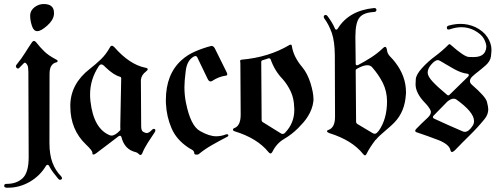

<svg xmlns="http://www.w3.org/2000/svg" viewBox="-72 -728 2425 930"><path d="M139.6 -708.5Q189.5 -708.5 189.5 -666Q189.5 -663.6 189.5 -661.1Q189.5 -658.7 189 -656.2Q186 -629.9 156.2 -603.5Q126.5 -577.1 108.9 -577.1H108.4Q90.8 -577.1 82.5 -603Q74.2 -629.4 74.2 -649.4V-649.9V-652.8V-653.3V-654.3V-656.2Q75.7 -678.2 96.2 -693.8Q116.2 -708.5 139.6 -708.5ZM65.4 -381.8Q64.5 -404.8 61.5 -410.6Q54.2 -424.3 48.3 -424.3Q45.4 -424.3 42.5 -420.9L22.9 -400.9Q19.5 -396 14.6 -396Q11.2 -396 8.1 -399.7Q4.9 -403.3 4.9 -406.7Q4.9 -412.1 10.7 -418Q32.7 -444.8 49.3 -471.7Q65.9 -498.5 84 -524.9Q88.4 -529.8 92.8 -529.8Q96.7 -529.8 102.1 -524.4Q111.8 -511.7 122.1 -500.5Q132.3 -489.3 142.1 -479.5Q161.1 -460.4 197.8 -440.9Q207 -437.5 207 -432.6Q207 -432.1 206.3 -429.2Q205.6 -426.3 200.2 -425.8Q186.5 -422.9 177.2 -409.9Q168 -397 168 -369.1L167.5 -43V-38.6V-38.1V-37.6V-36.6V-36.1V-35.6Q167.5 20.5 181.9 59.3Q196.3 98.1 224.1 126Q228.5 131.3 228.5 135.3Q228.5 138.7 225.1 140.9Q221.7 143.1 219.2 143.1Q213.9 143.1 209 136.7Q197.8 123 185.8 107.4Q173.8 91.8 165.5 75.2Q163.1 70.3 158.4 70.3Q153.8 70.3 151.4 74.2Q123 122.6 72.8 152.3Q22.5 181.2 -32.2 181.2H-32.7H-35.2H-35.6H-36.1H-37.1H-37.6H-38.1H-38.6H-39.1H-39.6Q-51.8 180.7 -51.8 171.9Q-51.8 162.6 -39.6 162.6Q8.8 162.6 38.1 134.8Q66.9 106.9 66.9 33.2Z M503.4 -68.8Q478.5 -49.8 448.7 -27.1Q418.9 -4.4 393.6 14.6Q385.7 20.5 380.9 20.5Q380.4 20.5 377.9 20Q375.5 19.5 375.5 14.2V13.2V12.7V12.2V11.7Q375.5 1.5 345.2 -27.3Q268.6 -99.6 268.6 -213.4V-217.3V-217.8V-218.8V-219.2V-220.2V-220.7V-221.2V-221.7Q271.5 -323.7 363.8 -395Q392.1 -417 416.7 -440.7Q441.4 -464.4 460.4 -498.5Q463.9 -506.3 470.2 -506.3Q475.1 -506.3 481.9 -499.5Q555.2 -416 630.4 -400.4Q643.6 -398.4 643.6 -392.6Q643.6 -388.7 635.3 -381.8Q612.8 -365.2 610.4 -340.8V-339.8L611.8 -116.7Q611.8 -93.8 622.6 -88.9Q633.3 -83.5 637.7 -83.5Q649.9 -83.5 663.6 -98.6Q668.9 -104 672.9 -104Q675.3 -104 678 -102.3Q680.7 -100.6 680.7 -96.7Q680.7 -93.3 677.7 -87.9Q660.2 -61.5 643.8 -36.4Q627.4 -11.2 616.2 16.6L615.7 17.1Q612.3 22.9 608.4 22.9Q604.5 22.9 599.1 17.1Q594.2 11.7 586.4 9.3Q530.8 -3.4 516.1 -64.5Q515.6 -66.9 511.2 -70.3H510.3H509.8H509.3Q506.3 -70.3 503.4 -68.8ZM508.8 -356.4Q478 -364.7 438 -403.3Q426.8 -416 418.9 -416Q412.1 -416 406.7 -407.7Q364.3 -344.2 364.3 -270Q364.3 -261.7 364.7 -253.7Q365.2 -245.6 366.2 -237.3Q381.3 -104.5 460 -72.8Q460.4 -72.8 460.9 -72.3Q465.8 -71.3 468.3 -71.3Q485.8 -71.3 509.3 -96.2Q511.2 -98.6 511.2 -101.6Q510.7 -105.5 510.7 -111.1Q510.7 -116.7 510.7 -124.5L515.1 -348.6Q515.1 -354.5 508.8 -356.4Z M869.1 14.2Q868.7 2.9 856.9 -3.4Q846.2 -8.8 837.4 -15.1Q781.2 -53.2 758.3 -108.4Q734.9 -163.6 731.9 -224.6Q731.4 -229.5 731.4 -233.9Q731.4 -238.3 731.4 -243.2Q731.4 -368.2 807.1 -436.5Q836.4 -462.9 873.8 -479Q911.1 -495.1 950.7 -505.4H952.1H952.6H953.1Q962.4 -505.4 968.8 -493.2L1025.9 -377.9Q1028.8 -372.1 1028.8 -368.7Q1028.8 -362.3 1022.5 -361.8Q987.3 -356.9 956.5 -336.4Q952.1 -333.5 947.8 -333.5Q939.9 -333.5 934.1 -345.2L883.3 -450.7Q880.4 -456.5 875 -456.5Q871.1 -456.5 865.7 -453.6Q833.5 -434.6 827.6 -384.3Q824.2 -358.9 822.8 -339.4Q821.3 -319.8 821.3 -306.2Q821.3 -267.1 828.6 -231Q851.1 -118.2 897 -93.3Q941.4 -67.9 975.1 -67.9Q999 -67.9 1021.5 -76.7Q1025.4 -78.1 1027.3 -78.1Q1030.3 -78.1 1032.7 -75.7Q1034.2 -73.7 1034.2 -71.3Q1034.2 -68.8 1030.3 -66.4Q990.7 -45.9 954.8 -25.4Q918.9 -4.9 890.6 18.6Q886.7 21 881.8 21Q879.9 21 874.5 20.3Q869.1 19.5 869.1 14.2Z M1246.6 8.8Q1243.2 15.1 1238.3 15.1Q1233.4 15.1 1228.5 8.8Q1174.8 -58.1 1065.4 -91.8Q1056.6 -94.2 1056.6 -99.1Q1056.6 -99.6 1056.9 -102.3Q1057.1 -105 1062.5 -107.4Q1093.8 -118.2 1093.8 -172.4L1092.3 -421.4Q1092.3 -426.8 1091.6 -429Q1090.8 -431.2 1090.8 -432.1Q1090.8 -434.1 1092.3 -436.3Q1093.8 -438.5 1098.6 -439Q1229 -450.2 1329.6 -509.8Q1332 -511.7 1335.4 -511.7Q1336.4 -511.7 1338.9 -511Q1341.3 -510.3 1341.8 -504.4Q1349.6 -452.1 1393.6 -400.9Q1417 -372.1 1432.1 -325.2Q1446.3 -278.3 1446.3 -249Q1446.3 -245.6 1446.3 -242.4Q1446.3 -239.3 1445.8 -236.3Q1443.4 -216.8 1436.5 -199Q1429.7 -181.2 1419.9 -165.3Q1410.2 -149.4 1397.7 -135Q1385.3 -120.6 1372.1 -107.4Q1340.8 -76.2 1303.7 -54.7Q1267.6 -33.7 1246.6 8.8ZM1195.3 -146.5Q1195.3 -139.2 1201.2 -136.2L1287.6 -82.5Q1292.5 -79.1 1296.9 -79.1Q1304.2 -79.1 1311 -87.4Q1353.5 -132.8 1353.5 -195.3Q1353.5 -198.2 1353.5 -201.2Q1353.5 -204.1 1353 -207Q1352.1 -251 1336.2 -284.9Q1320.3 -318.8 1296.9 -345.2Q1258.3 -384.8 1238.8 -440.9Q1237.8 -443.4 1235.1 -444.6Q1232.4 -445.8 1231 -445.8Q1229 -445.8 1228 -445.3Q1220.7 -442.9 1213.4 -440.4Q1206.1 -438 1198.7 -436Q1193.4 -433.6 1193.4 -427.7Z M1498.5 -639.2Q1496.1 -644 1496.1 -647Q1496.1 -651.4 1499.3 -653.6Q1502.4 -655.8 1504.9 -655.8Q1509.8 -655.8 1514.2 -650.4Q1525.4 -635.3 1534.4 -620.6Q1543.5 -606 1549.8 -590.8Q1551.8 -585.4 1554.2 -585Q1556.6 -584.5 1557.6 -584.5Q1561 -584.5 1564 -589.4Q1617.7 -676.8 1739.3 -689H1739.7H1740.2Q1745.1 -689 1747.6 -687.5Q1750 -686 1750.7 -684.3Q1751.5 -682.6 1751.2 -680.9Q1751 -679.2 1751 -678.7Q1751 -670.9 1739.7 -669.9Q1689.5 -667.5 1669.9 -643.6Q1649.4 -619.6 1649.4 -549.8V-549.3V-547.9V-547.4V-546.9V-546.4L1650.9 -419.9Q1650.9 -414.1 1653.3 -412.8Q1655.8 -411.6 1657.2 -411.6Q1659.7 -411.6 1662.6 -413.1Q1693.4 -429.2 1724.1 -448.7Q1754.9 -468.3 1781.2 -493.2Q1788.6 -501 1793.5 -501Q1799.8 -501 1802.2 -486.8Q1803.7 -468.3 1817.4 -454.6Q1824.2 -447.8 1830.3 -440.7Q1836.4 -433.6 1841.8 -426.8Q1894.5 -358.9 1894.5 -281.7Q1894.5 -279.3 1894.5 -276.4Q1894.5 -273.4 1894 -271Q1889.2 -187 1838.4 -134.8Q1828.1 -124 1815.9 -113.5Q1803.7 -103 1791.7 -92.5Q1779.8 -82 1768.3 -71.8Q1756.8 -61.5 1748 -50.3L1747.6 -51.3Q1718.8 -13.7 1703.6 17.1Q1700.2 24.4 1695.8 24.4Q1691.4 24.4 1686 17.1Q1633.3 -48.8 1522.5 -83.5Q1512.2 -87.4 1512.2 -91.8Q1511.7 -93.3 1512.7 -94.7Q1513.2 -95.7 1514.6 -96.9Q1516.1 -98.1 1520 -99.1Q1550.8 -110.4 1550.8 -162.6V-163.1V-163.6V-164.1L1549.8 -460Q1549.3 -526.9 1535.2 -568.4Q1520.5 -609.9 1498.5 -639.2ZM1652.8 -138.2Q1652.8 -131.8 1658.2 -127.9L1733.4 -83Q1738.8 -80.1 1743.2 -80.1Q1749 -80.1 1753.9 -85L1762.2 -94.2Q1763.2 -94.2 1763.2 -95.2Q1802.7 -152.3 1802.7 -237.8Q1802.2 -286.1 1782.5 -325.9Q1762.7 -365.7 1730.5 -402.3Q1721.7 -412.1 1707 -412.1Q1686.5 -412.1 1654.8 -393.6Q1650.9 -391.1 1650.9 -386.7Z M2105 -605Q2132.8 -612.3 2158.7 -612.3Q2196.3 -612.3 2230.5 -596.7Q2269 -578.1 2288.8 -548.1Q2308.6 -518.1 2308.6 -485.8Q2308.6 -482.4 2307.9 -474.9Q2307.1 -467.3 2306.2 -455.6Q2303.2 -432.1 2281.2 -412.1Q2270 -402.3 2261.2 -395Q2252.4 -387.7 2244.9 -381.8Q2237.3 -376 2230.7 -370.6Q2224.1 -365.2 2217.8 -359.4Q2204.1 -347.2 2204.1 -335.4Q2204.1 -325.7 2213.9 -317.4Q2280.3 -259.8 2286.6 -234.9Q2293 -210 2293 -198.7Q2293 -173.8 2275.9 -152.3Q2242.2 -110.8 2205.1 -74.5Q2168 -38.1 2131.3 0Q2122.1 8.3 2117.2 8.3Q2111.8 8.3 2109.4 -2Q2103 -28.8 2052.2 -49.3Q2026.4 -59.1 1999.5 -68.8Q1972.7 -78.6 1944.3 -87.9Q1939 -90.3 1939 -94.2Q1939 -97.2 1942.9 -102.5Q1969.7 -130.4 1998.5 -156.7Q2015.1 -171.9 2015.1 -185.1Q2015.1 -187.5 2014.4 -190.7Q2013.7 -193.8 2010.7 -199Q2007.8 -204.1 2002.4 -211.4Q1997.1 -218.8 1987.3 -229Q1940.9 -276.9 1940.9 -319.3Q1940.9 -320.3 1941.2 -326.2Q1941.4 -332 1941.9 -343.3Q1942.9 -366.2 1972.7 -398.9Q2001 -430.2 2035.6 -455.6Q2070.3 -481.4 2101.6 -512.7Q2103 -514.2 2105 -514.2Q2107.9 -514.2 2111.8 -510.3Q2177.2 -452.1 2199.7 -452.1Q2210.9 -451.7 2216.6 -451.7Q2222.2 -451.7 2222.7 -451.7Q2264.6 -451.7 2277.8 -477.5Q2283.7 -490.2 2283.7 -502.4Q2283.7 -517.6 2272 -540Q2259.8 -562.5 2224.6 -581.5Q2195.3 -596.2 2163.1 -596.2Q2137.2 -596.2 2107.9 -586.4Q2104.5 -585 2100.6 -585Q2094.2 -585 2093.3 -589.1Q2092.3 -593.3 2092.3 -594.7Q2092.3 -602.5 2105 -605ZM2094.2 -268.1Q2096.7 -266.1 2099.6 -266.1Q2102.5 -266.1 2105 -268.6L2195.8 -357.4Q2198.7 -361.3 2198.7 -364.3Q2198.7 -365.2 2197.8 -367.9Q2196.8 -370.6 2190.9 -371.1Q2163.6 -374 2129.4 -392.6Q2102.1 -408.2 2086.2 -417.5Q2070.3 -426.8 2064.9 -430.2Q2053.7 -437 2049.3 -437Q2035.2 -437 2016.1 -414.6Q1999.5 -395 1999.5 -376.5Q1999.5 -358.4 2023.9 -332.3Q2048.3 -306.2 2094.2 -268.1ZM2026.9 -166.5Q2024.9 -163.1 2024.9 -160.6Q2024.9 -156.7 2029.8 -153.8Q2064.9 -137.7 2099.4 -122.1Q2133.8 -106.4 2168.9 -91.8Q2174.8 -89.4 2179.7 -89.4Q2198.7 -89.4 2217.8 -119.6Q2224.1 -129.4 2224.1 -141.6Q2224.1 -185.1 2137.7 -246.6Q2132.3 -250 2125 -250Q2112.8 -250 2095.7 -236.8Z"/></svg>

Font: UnifrakturMaguntia sl
Style: Regular
Weight: 400
Designer: j. 'mach' wust, based on a font by Peter Wiegel, original typeface by Carl Albert Fahrenwaldt 1901
Version: Version 2010-11-24